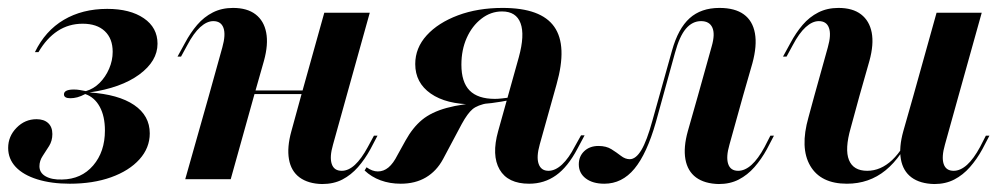

<svg xmlns="http://www.w3.org/2000/svg" viewBox="-22 -448 2508 480"><path d="M152.4 11.3Q106.5 11.3 71.4 0.4Q36.3 -10.5 17.3 -30.6Q-1.6 -50.8 -1.6 -78.2Q-1.6 -107.3 19.4 -128.6Q40.3 -150 69.4 -150Q87.9 -150 98.4 -140.3Q108.9 -130.6 108.9 -112.9Q108.9 -96 100.8 -83.1Q92.7 -70.2 84.7 -58.1Q76.6 -46 76.6 -32.3Q76.6 -16.1 91.9 -7.3Q107.3 1.6 133.1 0.8Q181.5 0 210.9 -34.3Q240.3 -68.5 240.3 -121.8Q240.3 -157.3 227.4 -181Q214.5 -204.8 191.1 -212.9Q180.6 -207.3 171.4 -204.8Q162.1 -202.4 154 -202.4Q137.9 -202.4 137.9 -212.1Q137.9 -224.2 162.9 -224.2Q170.2 -224.2 177.4 -223Q184.7 -221.8 192.7 -220.2Q212.1 -225.8 227 -240.7Q241.9 -255.6 250.8 -276.2Q259.7 -296.8 259.7 -318.5Q259.7 -351.6 239.9 -370.2Q220.2 -388.7 184.7 -388.7Q150 -388.7 122.2 -370.6Q94.4 -352.4 74.2 -317.7H65.3Q91.1 -371 137.5 -398.4Q183.9 -425.8 246 -425.8Q303.2 -425.8 337.5 -402.4Q371.8 -379 371.8 -338.7Q371.8 -295.2 326.2 -261.7Q280.6 -228.2 201.6 -216.9Q274.2 -212.1 313.3 -185.5Q352.4 -158.9 352.4 -114.5Q352.4 -78.2 326.6 -49.6Q300.8 -21 255.6 -4.8Q210.5 11.3 152.4 11.3Z M500 -208.1 533.9 -329.8Q542.7 -361.3 536.7 -378.2Q530.6 -395.2 511.3 -395.2Q495.2 -395.2 478.6 -380.2Q462.1 -365.3 446 -334.7L430.6 -306.5H421.8L440.3 -340.3Q454 -366.1 471 -385.9Q487.9 -405.6 510.1 -416.9Q532.3 -428.2 560.5 -428.2Q596 -428.2 616.9 -412.1Q637.9 -396 643.5 -366.5Q649.2 -337.1 637.9 -296L612.9 -208.1ZM441.1 0 500 -208.1H612.9L554.8 0ZM576.6 -212.9 579 -221.8H776.6L774.2 -212.9ZM730.6 -208.1 788.7 -416.1H902.4L844.4 -208.1ZM810.5 -86.3Q801.6 -55.6 807.3 -38.3Q812.9 -21 832.3 -21Q849.2 -21 865.3 -35.9Q881.5 -50.8 897.6 -80.6L912.9 -108.9H921.8L904 -75Q890.3 -50 873 -30.2Q855.6 -10.5 833.9 0.8Q812.1 12.1 783.1 12.1Q748.4 11.3 727 -4.4Q705.6 -20.2 700.4 -50Q695.2 -79.8 706.5 -120.2L730.6 -208.1H844.4Z M1300.8 11.3Q1247.6 11.3 1227 -24.2Q1206.5 -59.7 1223.4 -120.2L1275 -304.8Q1290.3 -360.5 1279.4 -389.9Q1268.5 -419.4 1233.1 -419.4Q1204.8 -419.4 1181.5 -401.2Q1158.1 -383.1 1144.8 -353.2Q1131.5 -323.4 1131.5 -286.3Q1131.5 -242.7 1152 -221.8Q1172.6 -200.8 1215.3 -200.8Q1223.4 -200.8 1233.5 -202Q1243.5 -203.2 1256.5 -204.8L1255.6 -198.4Q1231.5 -193.5 1206.9 -190.3Q1182.3 -187.1 1161.3 -187.1Q1093.5 -187.1 1054.8 -214.1Q1016.1 -241.1 1016.1 -287.9Q1016.1 -328.2 1044.8 -359.7Q1073.4 -391.1 1123 -409.7Q1172.6 -428.2 1234.7 -428.2Q1330.6 -428.2 1363.7 -381Q1396.8 -333.9 1369.4 -237.1L1327.4 -87.1Q1318.5 -55.6 1324.6 -38.3Q1330.6 -21 1349.2 -21Q1366.1 -21 1383.1 -36.7Q1400 -52.4 1415.3 -82.3L1430.6 -109.7H1439.5L1421.8 -76.6Q1397.6 -30.6 1368.1 -9.7Q1338.7 11.3 1300.8 11.3ZM979.8 11.3Q952.4 11.3 929.4 2.8Q906.5 -5.6 889.5 -21.8L894.4 -29.8Q908.9 -19.4 922.6 -19.4Q937.1 -19.4 949.2 -29.4Q961.3 -39.5 971.8 -60.5L991.9 -96.8Q1009.7 -129 1033.1 -148.4Q1056.5 -167.7 1094.8 -178.2Q1133.1 -188.7 1193.5 -192.7L1198.4 -190.3Q1171.8 -185.5 1159.3 -175Q1146.8 -164.5 1132.3 -137.9L1085.5 -50Q1069.4 -20.2 1042.7 -4.4Q1016.1 11.3 979.8 11.3Z M1488.7 11.3Q1459.7 11.3 1442.3 -2Q1425 -15.3 1425 -37.1Q1425 -57.3 1438.7 -70.2Q1452.4 -83.1 1474.2 -83.1Q1493.5 -83.1 1506.5 -75Q1519.4 -66.9 1530.2 -58.5Q1541.1 -50 1552.4 -50Q1567.7 -50 1581.5 -73Q1595.2 -96 1608.9 -146L1658.1 -321.8Q1673.4 -376.6 1702 -402.4Q1730.6 -428.2 1776.6 -428.2Q1815.3 -428.2 1837.5 -412.1Q1859.7 -396 1865.3 -364.9Q1871 -333.9 1858.9 -289.5L1835.5 -208.1H1722.6L1757.3 -332.3Q1766.1 -362.9 1758.9 -379Q1751.6 -395.2 1730.6 -395.2Q1708.9 -395.2 1692.7 -376.2Q1676.6 -357.3 1665.3 -315.3L1617.7 -142.7Q1595.2 -63.7 1564.1 -26.2Q1533.1 11.3 1488.7 11.3ZM1801.6 -86.3Q1792.7 -55.6 1798.4 -38.3Q1804 -21 1823.4 -21Q1840.3 -21 1856.9 -35.9Q1873.4 -50.8 1889.5 -80.6L1904 -108.9H1912.9L1895.2 -75Q1881.5 -50 1864.1 -30.2Q1846.8 -10.5 1825 0.8Q1803.2 12.1 1775 12.1Q1739.5 11.3 1718.1 -4.4Q1696.8 -20.2 1691.5 -50Q1686.3 -79.8 1697.6 -120.2L1722.6 -208.1H1835.5Z M2126.6 -208.1 2104.8 -128.2Q2089.5 -75 2100.4 -48Q2111.3 -21 2146 -21Q2179.8 -21 2208.5 -48Q2237.1 -75 2262.1 -132.3L2264.5 -126.6Q2233.1 -55.6 2191.9 -22.2Q2150.8 11.3 2095.2 11.3Q2029.8 11.3 2003.6 -33.5Q1977.4 -78.2 1999.2 -154.8L2013.7 -208.1ZM2013.7 -208.1 2047.6 -329.8Q2056.5 -361.3 2050.4 -378.2Q2044.4 -395.2 2025 -395.2Q2008.9 -395.2 1992.3 -380.2Q1975.8 -365.3 1959.7 -334.7L1944.4 -306.5H1935.5L1954 -340.3Q1967.7 -366.1 1984.7 -385.9Q2001.6 -405.6 2023.8 -416.9Q2046 -428.2 2074.2 -428.2Q2109.7 -428.2 2130.6 -412.1Q2151.6 -396 2157.3 -366.5Q2162.9 -337.1 2151.6 -296L2126.6 -208.1ZM2261.3 -208.1 2319.4 -416.1H2432.3L2374.2 -208.1ZM2340.3 -86.3Q2331.5 -55.6 2337.1 -38.3Q2342.7 -21 2362.1 -21Q2379 -21 2395.6 -35.9Q2412.1 -50.8 2428.2 -80.6L2442.7 -108.9H2451.6L2433.9 -75Q2420.2 -50 2402.8 -30.2Q2385.5 -10.5 2363.7 0.8Q2341.9 12.1 2313.7 12.1Q2278.2 11.3 2256.9 -4.4Q2235.5 -20.2 2230.2 -50Q2225 -79.8 2236.3 -120.2L2261.3 -208.1H2374.2Z"/></svg>

Font: Playfair 144pt
Style: Bold Italic
Weight: 700
Italic angle: -15.6°
Designer: Claus Eggers Sørensen
Foundry: Claus Eggers Sørensen
Version: Version 2.203